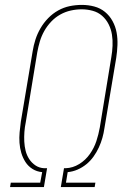

<svg xmlns="http://www.w3.org/2000/svg" viewBox="-20 -763 540 783"><path d="M21 0 24 -18H144L152 -61Q130 -63 112.5 -74Q95 -85 84 -102Q73 -119 67 -139Q61 -159 59.5 -180.5Q58 -202 60 -223.5Q62 -245 65 -267L113 -553Q117 -578 124.5 -601.5Q132 -625 145 -647.5Q158 -670 176.5 -689Q195 -708 217.5 -720.5Q240 -733 264.5 -738Q289 -743 314 -743Q340 -743 364.5 -736.5Q389 -730 408 -714.5Q427 -699 439 -677Q451 -655 455.5 -630.5Q460 -606 459 -579.5Q458 -553 454 -527L406 -241Q403 -220 397.5 -200.5Q392 -181 383 -161.5Q374 -142 361.5 -124.5Q349 -107 332.5 -93.5Q316 -80 296.5 -71.5Q277 -63 256 -61L249 -18H369L366 0H228L241 -77H248Q277 -78 303 -94Q329 -110 346.5 -135Q364 -160 373 -187.5Q382 -215 387 -243L434 -530Q438 -553 439 -576.5Q440 -600 436.5 -622Q433 -644 423 -664Q413 -684 396.5 -698.5Q380 -713 358 -719Q336 -725 313 -725Q291 -725 268.5 -720Q246 -715 225.5 -703.5Q205 -692 188.5 -674.5Q172 -657 160.5 -636.5Q149 -616 142.5 -594Q136 -572 132 -550L85 -264Q81 -245 79.5 -225Q78 -205 79 -185.5Q80 -166 84.5 -148Q89 -130 99 -114.5Q109 -99 124.5 -88.5Q140 -78 160 -77H172L159 0Z"/></svg>

Font: Iosevka Slab Thin
Style: Italic
Weight: 100
Italic angle: -9°
Monospace: yes
Designer: Belleve Invis
Foundry: Belleve Invis
Version: Version 11.1.1; ttfautohint (v1.8.3)